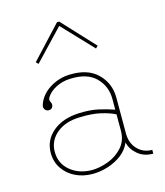

<svg xmlns="http://www.w3.org/2000/svg" viewBox="-103 -738 714 833"><g transform="rotate(-15 253.5 -321.0)"><path d="M211 17Q168 17 133.5 0Q99 -17 78.5 -47.5Q58 -78 58 -118Q58 -175 102.5 -212.5Q147 -250 221 -253Q271 -255 308.5 -246.5Q346 -238 377 -227V-275Q377 -333 337.5 -372Q298 -411 221 -407Q188 -406 158.5 -391Q129 -376 115 -353Q110 -344 112.5 -337.5Q115 -331 117.5 -324.5Q120 -318 115 -308Q111 -301 102 -299.5Q93 -298 86 -303Q72 -314 80 -333Q95 -373 135 -398Q175 -423 221 -425Q305 -429 350 -385Q395 -341 395 -276V-115Q395 -72 421 -44.5Q447 -17 487 -17V0Q445 0 417.5 -23.5Q390 -47 383 -78Q370 -47 342.5 -26Q315 -5 280 6Q245 17 211 17ZM211 0Q247 0 285.5 -14.5Q324 -29 350.5 -58.5Q377 -88 377 -133V-206Q352 -219 313 -228Q274 -237 221 -235Q155 -234 115.5 -201Q76 -168 76 -118Q76 -66 114.5 -33.5Q153 -1 211 0ZM107 -505 97 -515 231 -659H241L375 -515L365 -505L236 -641Z"/></g></svg>

Font: Grandiflora One
Style: Regular
Weight: 400
Designer: Haesung Cho
Foundry: JAMO
Version: Version 1.000; ttfautohint (v1.8.4.7-5d5b);gftools[0.9.28]